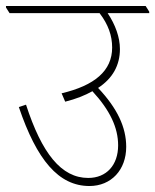

<svg xmlns="http://www.w3.org/2000/svg" viewBox="-42 -642 519 642"><path d="M257 -20C330 -20 380 -74 380 -151C380 -217 350 -280 286 -348C335 -380 359 -424 359 -478C359 -517 344 -559 318 -598H457V-603L445 -622H-22V-617L-10 -598H291C320 -560 333 -523 333 -483C333 -405 274 -356 164 -330L176 -302C212 -311 242 -323 267 -337C326 -273 353 -215 353 -156C353 -90 314 -47 253 -47C163 -47 98 -129 45 -292L21 -284C81 -107 154 -20 257 -20Z"/></svg>

Font: Noto Serif Devanagari SemiCondensed Thin
Style: Regular
Weight: 100
Width: 4
Designer: Universal Thirst, Indian Type Foundry and the Monotype Design Team
Foundry: Monotype Imaging Inc.
Version: Version 2.004